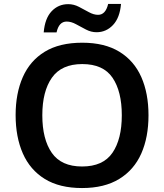

<svg xmlns="http://www.w3.org/2000/svg" viewBox="-20 -941 830 971"><path d="M731 -358Q731 -247 694.5 -164.5Q658 -82 583 -36Q508 10 395 10Q281 10 206.5 -36Q132 -82 95.5 -165Q59 -248 59 -359Q59 -469 95.5 -551.5Q132 -634 206.5 -679.5Q281 -725 396 -725Q509 -725 583.5 -679.5Q658 -634 694.5 -551.5Q731 -469 731 -358ZM194 -358Q194 -237 242 -168Q290 -99 395 -99Q501 -99 548.5 -168Q596 -237 596 -358Q596 -479 549 -548Q502 -617 396 -617Q291 -617 242.5 -548Q194 -479 194 -358ZM201 -777Q207 -848 241 -884Q275 -920 325 -920Q353 -920 379 -906.5Q405 -893 429.5 -879.5Q454 -866 476 -866Q514 -866 527 -921H592Q586 -851 551.5 -814.5Q517 -778 468 -778Q441 -778 415 -791.5Q389 -805 364.5 -818.5Q340 -832 317 -832Q278 -832 266 -777Z"/></svg>

Font: Noto Sans Kannada SemiBold
Style: Regular
Weight: 600
Designer: Jelle Bosma - Monotype Design Team
Foundry: Monotype Imaging Inc.
Version: Version 2.005; ttfautohint (v1.8.4.7-5d5b)